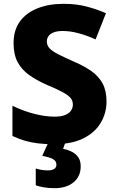

<svg xmlns="http://www.w3.org/2000/svg" viewBox="-20 -744 612 1004"><path d="M537 -213Q537 -154 507.5 -103Q478 -52 417 -21Q356 10 261 10Q214 10 177.5 5.5Q141 1 109 -8.5Q77 -18 45 -33V-191Q100 -164 158 -149Q216 -134 265 -134Q298 -134 319 -142Q340 -150 350.5 -164.5Q361 -179 361 -197Q361 -219 347.5 -233.5Q334 -248 305 -263.5Q276 -279 226 -300Q171 -324 132 -352Q93 -380 72 -419.5Q51 -459 51 -519Q51 -586 84 -631.5Q117 -677 176 -700.5Q235 -724 313 -724Q381 -724 436 -709Q491 -694 534 -675L480 -538Q436 -558 391.5 -570Q347 -582 308 -582Q280 -582 261.5 -575Q243 -568 234 -555.5Q225 -543 225 -527Q225 -507 238.5 -492Q252 -477 283 -461Q314 -445 368 -421Q422 -398 459.5 -371Q497 -344 517 -306.5Q537 -269 537 -213ZM402 126Q402 178 365 209Q328 240 265 240Q234 240 208.5 235.5Q183 231 167 225V137Q182 142 198 144.5Q214 147 230 147Q252 147 263.5 139.5Q275 132 275 117Q275 98 257 88Q239 78 201 71L233 0H322L310 34Q331 38 352.5 48Q374 58 388 76.5Q402 95 402 126Z"/></svg>

Font: Noto Sans Oriya ExtraBold
Style: Regular
Weight: 800
Version: Version 2.003